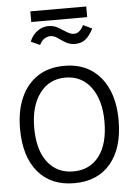

<svg xmlns="http://www.w3.org/2000/svg" viewBox="-62 -983 724 1040"><g transform="rotate(-5 300.0 -463.0)"><path d="M300 11Q173 11 102.5 -73Q32 -157 32 -308Q32 -406 64 -477.5Q96 -549 155.5 -588Q215 -627 300 -627Q385 -627 444.5 -588Q504 -549 536 -477.5Q568 -406 568 -308Q568 -157 497.5 -73Q427 11 300 11ZM300 -53Q389 -53 440 -119Q491 -185 491 -308Q491 -424 440 -493.5Q389 -563 300 -563Q212 -563 160.5 -493.5Q109 -424 109 -308Q109 -185 160.5 -119Q212 -53 300 -53ZM421 -838 469 -815Q447 -773 424 -756.5Q401 -740 370 -740Q341 -740 318.5 -753.5Q296 -767 277 -780.5Q258 -794 239 -794Q223 -794 206.5 -783.5Q190 -773 180 -751L131 -773Q144 -807 172 -828Q200 -849 233 -849Q262 -849 285.5 -835.5Q309 -822 329.5 -808.5Q350 -795 369 -795Q383 -795 396 -805Q409 -815 421 -838ZM143 -879V-937H447V-879Z"/></g></svg>

Font: Inconsolata Expanded
Style: Regular
Weight: 400
Width: 7
Monospace: yes
Designer: Raph Levien, Cyreal, Brenton Simpson
Foundry: Raph Levien, Cyreal, Google
Version: Version 3.000; ttfautohint (v1.8.2.53-6de2)